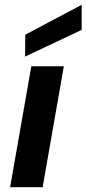

<svg xmlns="http://www.w3.org/2000/svg" viewBox="-20 -777 359 797"><path d="M22 0 110 -502H245L157 0ZM84 -542 85 -633 319 -757V-653Z"/></svg>

Font: DM Sans 16pt
Style: Bold Italic
Weight: 700
Italic angle: -10°
Version: Version 4.004;gftools[0.9.30]